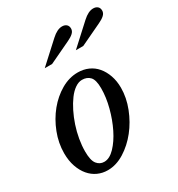

<svg xmlns="http://www.w3.org/2000/svg" viewBox="-190 -926 980 1058"><g transform="rotate(-30 299.5 -396.5)"><path d="M187 10Q153 10 123.5 -3.5Q94 -17 72 -43Q50 -69 37 -106.5Q24 -144 24 -191Q24 -256 48.5 -319Q73 -382 113 -431Q153 -480 204.5 -510Q256 -540 311 -540Q347 -540 377.5 -526.5Q408 -513 429.5 -487.5Q451 -462 463.5 -426.5Q476 -391 476 -348Q476 -285 451 -221Q426 -157 385.5 -106Q345 -55 293 -22.5Q241 10 187 10ZM193 -40Q227 -40 260.5 -75Q294 -110 320.5 -163.5Q347 -217 363.5 -280Q380 -343 380 -400Q380 -453 361.5 -473Q343 -493 311 -493Q289 -493 266.5 -477.5Q244 -462 224 -435Q204 -408 186.5 -373Q169 -338 156 -299Q143 -260 136 -219.5Q129 -179 129 -142Q129 -85 147 -62.5Q165 -40 193 -40ZM166 -651 296 -770Q332 -803 363 -803Q380 -803 390.5 -794Q401 -785 401 -768Q401 -752 387.5 -739.5Q374 -727 350 -716L213 -651ZM364 -651 494 -770Q530 -803 561 -803Q578 -803 588.5 -794Q599 -785 599 -768Q599 -752 585.5 -739.5Q572 -727 548 -716L411 -651Z"/></g></svg>

Font: SVN-Libre Baskerville
Style: Italic
Weight: 400
Italic angle: -14°
Designer: Pablo Impallari, Rodrigo Fuenzalida
Foundry: Pablo Impallari, Rodrigo Fuenzalida
Version: Version 1.000; ttfautohint (v1.8.4)